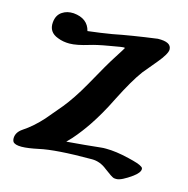

<svg xmlns="http://www.w3.org/2000/svg" viewBox="-101 -738 855 872"><g transform="rotate(15 326.5 -302.5)"><path d="M615 -48C606 -55 584 -62 550 -70C509 -80 473 -85 441 -85C433 -85 425 -85 418 -84C373 -79 319 -74 258 -69C275 -86 288 -100 298 -113C314 -133 365 -194 425 -317C456 -378 484 -427 510 -462L564 -527C590 -558 603 -581 603 -594C603 -618 582 -629 539 -628C457 -617 389 -606 334 -595C300 -589 262 -584 221 -579C212 -616 185 -637 140 -641C119 -642 102 -638 87 -628C70 -617 61 -600 59 -577C56 -546 70 -524 101 -513C118 -506 137 -503 156 -503C179 -503 209 -509 248 -521C264 -526 293 -533 335 -540C377 -548 400 -551 403 -550C404 -550 404 -549 405 -548C405 -547 393 -528 370 -492C355 -469 327 -421 286 -347C256 -294 228 -253 203 -222L139 -146C112 -116 83 -90 51 -69C32 -56 23 -40 23 -22C23 -16 24 -11 27 -6C33 2 46 6 67 6C87 6 114 2 147 -5C196 -16 277 -22 392 -22C417 -22 441 -13 462 4C487 23 502 33 509 35C513 36 517 36 522 36C537 36 561 24 593 1C612 -13 622 -26 622 -37C622 -42 620 -45 615 -48Z"/></g></svg>

Font: GFS Jackson
Style: Regular
Weight: 400
Designer: George Matthiopoulos
Foundry: George Matthiopoulos
Version: Version 1.0